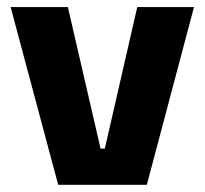

<svg xmlns="http://www.w3.org/2000/svg" viewBox="-20 -511 566 531"><path d="M269.9 -100.1 359.6 -491.4H516.5L386.1 0H140.9L9.4 -491.4H167.7L258.1 -100.1Z"/></svg>

Font: Anek Bangla Medium
Style: Regular
Weight: 500
Designer: Sulekha Rajkumar (Bangla), Yesha Goshar (Latin)
Foundry: Ek Type
Version: Version 1.003